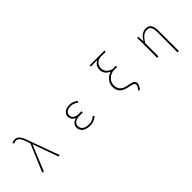

<svg xmlns="http://www.w3.org/2000/svg" viewBox="201 -2102 3597 3597"><g transform="rotate(-45 2000.0 -303.5)"><path d="M308 7 517 -502H521L701 0H737L528 -574C479 -722 439 -807 348 -807C315 -807 288 -799 270 -790L284 -757C299 -766 319 -775 345 -775C418 -775 451 -705 494 -574L503 -546L272 0Z M1526 13C1605 13 1655 -7 1715 -56L1695 -84C1639 -37 1595 -20 1530 -20C1426 -20 1360 -67 1360 -143C1360 -217 1418 -261 1529 -261C1554 -261 1574 -261 1605 -259V-296C1578 -294 1565 -294 1545 -294C1433 -294 1388 -341 1388 -403C1388 -474 1453 -507 1530 -507C1585 -507 1629 -487 1675 -452L1693 -480C1647 -516 1596 -540 1532 -540C1432 -540 1351 -494 1351 -405C1351 -350 1382 -304 1437 -282V-277C1379 -262 1322 -220 1322 -141C1322 -51 1399 13 1526 13Z M2661 200C2702 147 2720 107 2720 78C2720 14 2668 -4 2570 -22C2471 -39 2376 -77 2376 -206C2376 -338 2491 -410 2597 -410C2623 -410 2639 -410 2663 -406V-445C2636 -440 2625 -440 2599 -440C2529 -440 2431 -504 2431 -602C2431 -705 2511 -761 2591 -761H2713V-794H2321V-761C2391 -764 2423 -764 2495 -764C2432 -735 2393 -681 2393 -602C2393 -517 2447 -462 2513 -433V-429C2420 -405 2338 -319 2338 -205C2338 -62 2436 -12 2550 9C2659 29 2685 46 2685 81C2685 112 2674 128 2630 180Z M3657 198H3693V-339C3693 -475 3651 -540 3557 -540C3476 -540 3414 -503 3354 -401H3352L3346 -527H3311C3316 -474 3316 -438 3316 -396V0H3352V-356C3430 -474 3480 -507 3554 -507C3629 -507 3659 -450 3659 -334C3659 -158 3659 21 3657 198Z"/></g></svg>

Font: Harano Aji Gothic ExtraLight
Style: Regular
Weight: 250
Foundry: Masamichi Hosoda
Version: HaranoAjiGothic-ExtraLight version 20230610;ttx 4.39.4